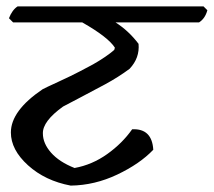

<svg xmlns="http://www.w3.org/2000/svg" viewBox="-20 -641 668 600"><path d="M14 -227Q14 -295 113 -362Q120 -366 162.5 -385.5Q205 -405 230.5 -418.5Q256 -432 271 -440Q313 -464 337 -485L339 -492Q318 -525 237 -571H21L8 -584Q18 -610 35 -621H616L628 -609Q621 -583 602 -571H341Q382 -545 413 -504Q417 -460 385 -426Q350 -400 308.5 -377.5Q267 -355 227.5 -334.5Q188 -314 177 -308Q113 -262 114 -224Q114 -193 139.5 -164Q165 -135 213 -116Q268 -126 315 -159.5Q362 -193 393 -237Q455 -240 459 -173Q417 -129 346.5 -95.5Q276 -62 201 -61Q121 -76 67.5 -124.5Q14 -173 14 -227Z"/></svg>

Font: Tillana Medium
Style: Regular
Weight: 500
Designer: Lipi Raval (Devanagari, Latin), Jonny Pinhorn (Latin)
Foundry: Indian Type Foundry
Version: Version 2.003;PS 1.0;hotconv 1.0.79;makeotf.lib2.5.61930; tt